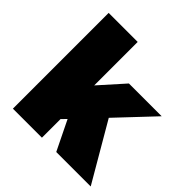

<svg xmlns="http://www.w3.org/2000/svg" viewBox="-193 -897 1052 1052"><g transform="rotate(45 333.0 -371.0)"><path d="M663 0H396L312 -172L285 -144V0H60V-742H285V-405L412 -547H666L467 -336Z"/></g></svg>

Font: Argentum Novus Black
Style: Regular
Weight: 900
Designer: Julieta Ulanovsky (font) & Cristiano Sobral (main changes)
Foundry: Julieta Ulanovsky (font) & Cristiano Sobral (main changes)
Version: Version 3.00;November 27, 2020;FontCreator 13.0.0.2655 64-bi